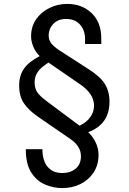

<svg xmlns="http://www.w3.org/2000/svg" viewBox="-20 -735 658 982"><path d="M484 56Q484 109 458.5 147.5Q433 186 391 206.5Q349 227 298 227Q254 227 211 209Q168 191 140 147.5Q112 104 112 28H197Q197 86 223.5 118Q250 150 299 150Q340 150 367 127.5Q394 105 394 64Q394 13 340 -24L170 -141Q125 -173 101.5 -208Q78 -243 78 -298Q78 -348 102.5 -383.5Q127 -419 183 -448Q162 -468 150.5 -496Q139 -524 139 -549Q139 -599 164.5 -636Q190 -673 232.5 -694Q275 -715 324 -715Q399 -715 448.5 -668Q498 -621 498 -538V-510H415V-536Q415 -581 389 -609.5Q363 -638 318 -638Q277 -638 253 -613Q229 -588 229 -553Q229 -531 241.5 -514Q254 -497 286 -476L432 -382Q492 -344 516 -306Q540 -268 540 -215Q540 -99 431 -59Q454 -38 469 -7Q484 24 484 56ZM222 -215 387 -92Q424 -110 442.5 -137Q461 -164 461 -194Q461 -256 388 -305L228 -415Q189 -390 173 -367Q157 -344 157 -314Q157 -284 170 -264Q183 -244 222 -215Z"/></svg>

Font: Fragment Mono SC
Style: Regular
Weight: 400
Monospace: yes
Designer: Wei Huang based on Nimbus Sans by URW Studio, based on Helvetica by Max Miedinger.
Foundry: Wei Huang
Version: Version 1.012; ttfautohint (v1.8.4.7-5d5b)